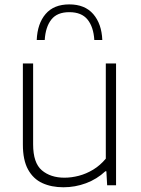

<svg xmlns="http://www.w3.org/2000/svg" viewBox="-20 -822 624 852"><path d="M261.5 9Q208.5 9 168 -9.5Q127.5 -28 104.5 -69.8Q81.5 -111.5 81.5 -180.5V-540.5H127V-181.5Q127 -99 165.8 -66.2Q204.5 -33.5 266 -33.5Q297 -33.5 329.8 -42Q362.5 -50.5 393.5 -69.2Q424.5 -88 449.5 -118V-540.5H495V0H455.5L452 -62H447.5Q410 -27 361.8 -9Q313.5 9 261.5 9ZM143 -644.5Q146 -717.5 182.5 -760Q219 -802.5 287.5 -802.5Q356.5 -802.5 393.8 -759.5Q431 -716.5 434 -644.5H398.5Q395 -702.5 368.5 -735.2Q342 -768 287.5 -768Q233.5 -768 207.8 -735.2Q182 -702.5 178.5 -644.5Z"/></svg>

Font: Encode Sans SemiExpanded ExtraLight
Style: Regular
Weight: 250
Width: 6
Designer: Multiple Designers
Foundry: Impallari Type
Version: Version 3.002